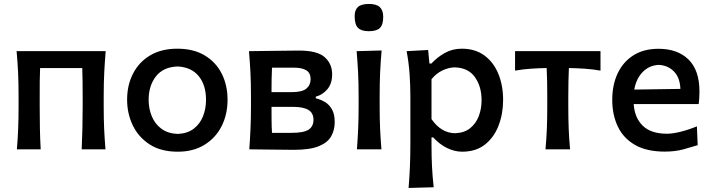

<svg xmlns="http://www.w3.org/2000/svg" viewBox="-20 -756 3602 972"><path d="M65.5 0Q70 -54.5 72 -105.2Q74 -156 74 -218V-268Q74 -337.5 71.5 -390.2Q69 -443 64 -497H515Q510.5 -443 507.8 -390Q505 -337 505 -268V-218Q505 -156 507.2 -105.2Q509.5 -54.5 514 0H393.5Q396 -54.5 397.2 -105.2Q398.5 -156 398.5 -218V-268Q398.5 -310.5 398 -345Q397.5 -379.5 396.5 -411.5H183Q181.5 -379.5 181.2 -345Q181 -310.5 181 -268V-218Q181 -156 182 -105.2Q183 -54.5 186 0Z M880 12Q794.5 12 737.5 -25Q680.5 -62 652 -121.8Q623.5 -181.5 623.5 -251Q623.5 -325.5 653.8 -384Q684 -442.5 740.8 -476Q797.5 -509.5 878 -509.5Q960 -509.5 1016.8 -475.2Q1073.5 -441 1102.8 -382.5Q1132 -324 1132 -251Q1132 -176.5 1101.8 -117Q1071.5 -57.5 1015 -22.8Q958.5 12 880 12ZM879.5 -78Q928.5 -80 960.2 -104Q992 -128 1007.5 -166.8Q1023 -205.5 1023 -251Q1023 -325.5 985.8 -370.8Q948.5 -416 879.5 -419.5Q806.5 -417 769.5 -369.5Q732.5 -322 732.5 -251Q732.5 -206 748.5 -167.2Q764.5 -128.5 797.2 -104.2Q830 -80 879.5 -78Z M1242 0Q1246 -54.5 1248.2 -105.2Q1250.5 -156 1250.5 -218V-268Q1250.5 -337 1247.8 -390Q1245 -443 1240.5 -497Q1291 -497 1360 -498.5Q1429 -500 1493.5 -500Q1587 -500 1624.2 -466.2Q1661.5 -432.5 1661.5 -380Q1661.5 -333 1637.5 -304.5Q1613.5 -276 1578.5 -266.5V-258.5Q1602 -253 1624 -240.2Q1646 -227.5 1660.2 -203Q1674.5 -178.5 1674.5 -138Q1674.5 -97.5 1656.5 -65.8Q1638.5 -34 1593.8 -15.8Q1549 2.5 1467.5 2.5Q1399.5 2.5 1341.8 1.2Q1284 0 1242 0ZM1357 -413.5Q1355.5 -381.5 1355 -352Q1354.5 -322.5 1354.5 -289.5H1456Q1509.5 -289.5 1531 -307.5Q1552.5 -325.5 1552.5 -355Q1552.5 -386.5 1530.8 -400Q1509 -413.5 1468 -413.5ZM1357 -83.5H1456.5Q1518.5 -83.5 1542.8 -100Q1567 -116.5 1567 -149.5Q1567 -184 1541.2 -199.5Q1515.5 -215 1464.5 -215H1354.5Q1354.5 -178 1354.8 -147Q1355 -116 1357 -83.5Z M1787 0Q1791 -54.5 1793.2 -105.2Q1795.5 -156 1795.5 -218V-268Q1795.5 -337.5 1792.8 -390.2Q1790 -443 1785.5 -497L1912 -500.5Q1907 -445.5 1904.5 -392Q1902 -338.5 1902 -268V-218Q1902 -156 1904.2 -105.2Q1906.5 -54.5 1911 0ZM1847 -598Q1809.5 -598 1792.5 -614.8Q1775.5 -631.5 1775.5 -675Q1775.5 -706 1792.5 -721Q1809.5 -736 1848 -736Q1886 -736 1903 -719.8Q1920 -703.5 1920 -670.5Q1920 -630.5 1903 -614.2Q1886 -598 1847 -598Z M2048.5 195.5Q2053 141 2055.2 88.5Q2057.5 36 2057.5 -26V-268Q2057.5 -323.5 2053.5 -381.2Q2049.5 -439 2038.5 -497L2147.5 -503L2154 -434.5H2164Q2193 -466 2231.8 -487.8Q2270.5 -509.5 2318 -509.5Q2385 -509.5 2431.8 -475.5Q2478.5 -441.5 2502.8 -382.5Q2527 -323.5 2527 -250Q2527 -180.5 2504.2 -120.8Q2481.5 -61 2435.5 -24.5Q2389.5 12 2319.5 12Q2282 12 2244 -6.2Q2206 -24.5 2173 -60.5H2164.5V-20.5Q2164.5 37 2167 87.2Q2169.5 137.5 2175.5 192ZM2283 -81.5Q2330 -83 2359.8 -106.8Q2389.5 -130.5 2403.8 -168Q2418 -205.5 2418 -249Q2418 -317.5 2384.5 -365.2Q2351 -413 2282 -415Q2252 -414.5 2220.5 -399.8Q2189 -385 2164.5 -355V-153Q2213 -83 2283 -81.5Z M2741.5 0Q2746.5 -54.5 2748.5 -105.2Q2750.5 -156 2750.5 -218V-268Q2750.5 -310.5 2749.8 -344.8Q2749 -379 2747.5 -411.5Q2708.5 -411 2667.8 -408.2Q2627 -405.5 2587.5 -398.5V-497H3020V-398.5Q2980.5 -405.5 2939.8 -408.2Q2899 -411 2860 -411.5Q2858.5 -379 2857.8 -344.8Q2857 -310.5 2857 -268V-218Q2857 -156 2859 -105.2Q2861 -54.5 2866 0Z M3345.5 11.5Q3254 11.5 3195 -22.2Q3136 -56 3107.8 -115.2Q3079.5 -174.5 3079.5 -251Q3079.5 -326.5 3107 -384.8Q3134.5 -443 3186.8 -476Q3239 -509 3313.5 -509Q3410.5 -509 3465.8 -454.5Q3521 -400 3521 -293.5Q3521 -255.5 3517 -229H3188Q3193 -159 3234.5 -119Q3276 -79 3357 -79Q3386 -79 3427.5 -89.5Q3469 -100 3508 -116.5L3512 -21Q3482 -11.5 3440 0Q3398 11.5 3345.5 11.5ZM3314.5 -427.5Q3266 -425 3233.2 -391Q3200.5 -357 3191 -302.5L3424.5 -306Q3422.5 -363 3391.8 -394.2Q3361 -425.5 3314.5 -427.5Z"/></svg>

Font: Commissioner Flair Medium
Style: Regular
Weight: 500
Designer: Kostas Bartsokas
Foundry: Kostas Bartsokas
Version: Version 1.000; ttfautohint (v1.8.3)